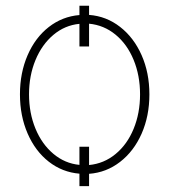

<svg xmlns="http://www.w3.org/2000/svg" viewBox="-20 -589 647 662"><path d="M287.1 -537.6Q346.7 -533.2 394 -496.3Q441.4 -459.5 468.3 -398.7Q495.1 -337.9 495.1 -263.7Q495.1 -189 468.3 -128.2Q441.4 -67.4 394 -30.8Q346.7 5.9 287.1 10.3V52.7H253.9V9.8Q194.8 4.9 148.2 -31.5Q101.6 -67.9 75.2 -128.7Q48.8 -189.5 48.8 -263.7Q48.8 -337.9 75.2 -398.7Q101.6 -459.5 148.2 -495.8Q194.8 -532.2 253.9 -537.1V-569.3H287.1ZM287.1 -20Q338.4 -24.9 378.4 -57.9Q418.5 -90.8 440.7 -144.8Q462.9 -198.7 462.9 -263.7Q462.9 -328.6 440.7 -382.6Q418.5 -436.5 378.4 -469.5Q338.4 -502.4 287.1 -507.3V-428.7H253.9V-506.8Q203.6 -502 164.1 -468.8Q124.5 -435.5 102.3 -381.8Q80.1 -328.1 80.1 -263.7Q80.1 -199.2 102.3 -145.5Q124.5 -91.8 164.1 -58.6Q203.6 -25.4 253.9 -20.5V-83H287.1Z"/></svg>

Font: Pretendard Std Thin
Style: Regular
Weight: 100
Designer: Base glyphs from Inter by Rasmus Andersson; Hangeul glyphs from Noto Sans CJK(Source Han Sans) by Jang Soo-young and Kan
Foundry: Kil Hyung-jin
Version: Version 1.309